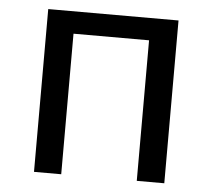

<svg xmlns="http://www.w3.org/2000/svg" viewBox="-44 -591 705 638"><g transform="rotate(5 308.5 -271.5)"><path d="M91.8 0V-543H526.4V0H434.6V-468.8H182.6V0Z"/></g></svg>

Font: Taipei Sans TC Beta
Style: Regular
Weight: 400
Designer: JT Foundry
Foundry: JT Foundry
Version: Version 1.000